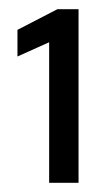

<svg xmlns="http://www.w3.org/2000/svg" viewBox="-20 -818 244 418"><path d="M87 -420V-726L18 -695V-753L105 -798H151V-420Z"/></svg>

Font: Saira SemiCondensed Medium
Style: Regular
Weight: 500
Width: 4
Designer: Hector Gatti with collaboration of the Omnibus-Type team
Foundry: Omnibus-Type
Version: Version 1.101